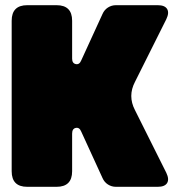

<svg xmlns="http://www.w3.org/2000/svg" viewBox="-20 -720 683 740"><path d="M25 -640Q25 -670 40 -685Q55 -700 85 -700H198Q228 -700 243 -685Q258 -670 258 -640V-494Q258 -476 272 -473Q286 -470 293 -487L375 -666Q382 -682 396 -691Q410 -700 427 -700H588Q615 -700 624 -685.5Q633 -671 621 -646L500 -404Q486 -377 486 -350Q486 -323 500 -296L621 -54Q633 -29 624 -14.5Q615 0 588 0H427Q410 0 396 -9Q382 -18 375 -34L293 -213Q286 -230 272 -227Q258 -224 258 -205V-60Q258 -30 243 -15Q228 0 198 0H85Q55 0 40 -15Q25 -30 25 -60Z"/></svg>

Font: Bolota
Style: Bold
Weight: 240
Designer: Gabriel Pang
Version: Version 1.000